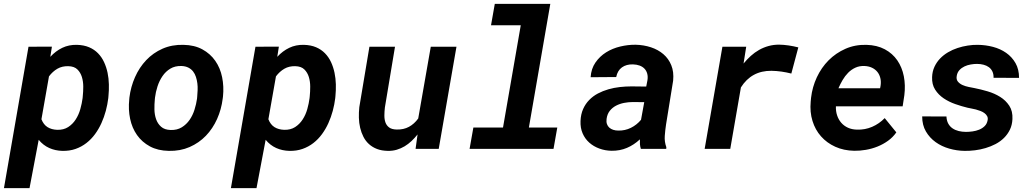

<svg xmlns="http://www.w3.org/2000/svg" viewBox="-38 -770 5340 993"><path d="M522 -262.2Q518.1 -230 509.3 -197Q500.5 -164.1 486.6 -133.3Q472.7 -102.5 453.4 -76.2Q434.1 -49.8 408.9 -30.3Q383.8 -10.7 352.8 0.2Q321.8 11.2 284.2 10.3Q247.6 9.3 216.6 -4.6Q185.5 -18.6 162.1 -46.9L114.7 203.1H-17.6L109.4 -528.3L230.5 -528.8L222.2 -476.1Q250 -506.3 284.2 -522.7Q318.4 -539.1 359.9 -538.1Q396 -537.1 422.9 -525.6Q449.7 -514.2 469 -494.4Q488.3 -474.6 500.2 -448.7Q512.2 -422.9 518.3 -393.8Q524.4 -364.7 525.1 -333.7Q525.9 -302.7 522.9 -272.9ZM390.1 -272.9Q392.6 -295.4 392.6 -322Q392.6 -348.6 385.5 -371.8Q378.4 -395 362.3 -410.9Q346.2 -426.8 315.9 -427.7Q283.7 -428.7 259 -414.6Q234.4 -400.4 215.3 -375L176.3 -153.3Q187 -125.5 207.8 -112.5Q228.5 -99.6 257.8 -98.6Q291 -97.7 314.5 -112.8Q337.9 -127.9 353.5 -152.1Q369.1 -176.3 377.4 -205.8Q385.7 -235.4 389.2 -262.7Z M631.3 -265.6Q638.2 -321.3 660.4 -371.3Q682.6 -421.4 718.3 -459Q753.9 -496.6 802.5 -518.1Q851.1 -539.6 910.6 -538.1Q967.8 -537.1 1008.8 -514.6Q1049.8 -492.2 1075.4 -455.3Q1101.1 -418.5 1110.8 -370.6Q1120.6 -322.8 1115.2 -270.5L1113.8 -259.8Q1106.9 -204.1 1084.7 -154.5Q1062.5 -105 1026.9 -67.9Q991.2 -30.8 942.6 -9.5Q894 11.7 835 10.3Q778.3 9.3 737.3 -12.9Q696.3 -35.2 670.7 -71.5Q645 -107.9 635 -155.5Q625 -203.1 630.4 -255.4ZM762.7 -255.4Q760.3 -231 760.7 -203.9Q761.2 -176.8 769.3 -153.6Q777.3 -130.4 795.2 -114.5Q813 -98.6 844.7 -97.7Q877.9 -96.7 902.1 -111.6Q926.3 -126.5 942.6 -150.1Q959 -173.8 968 -202.9Q977.1 -231.9 981 -259.8L981.9 -270Q983.4 -286.1 984.1 -304Q984.9 -321.8 982.7 -339.1Q980.5 -356.4 975.3 -372.3Q970.2 -388.2 960.7 -400.4Q951.2 -412.6 936.5 -420.2Q921.9 -427.7 900.9 -428.7Q867.2 -429.7 843 -415Q818.8 -400.4 802.5 -376.5Q786.1 -352.5 776.6 -323.2Q767.1 -293.9 763.7 -265.6Z M1695.8 -262.2Q1691.9 -230 1683.1 -197Q1674.3 -164.1 1660.4 -133.3Q1646.5 -102.5 1627.2 -76.2Q1607.9 -49.8 1582.8 -30.3Q1557.6 -10.7 1526.6 0.2Q1495.6 11.2 1458 10.3Q1421.4 9.3 1390.4 -4.6Q1359.4 -18.6 1335.9 -46.9L1288.6 203.1H1156.2L1283.2 -528.3L1404.3 -528.8L1396 -476.1Q1423.8 -506.3 1458 -522.7Q1492.2 -539.1 1533.7 -538.1Q1569.8 -537.1 1596.7 -525.6Q1623.5 -514.2 1642.8 -494.4Q1662.1 -474.6 1674.1 -448.7Q1686 -422.9 1692.1 -393.8Q1698.2 -364.7 1699 -333.7Q1699.7 -302.7 1696.8 -272.9ZM1564 -272.9Q1566.4 -295.4 1566.4 -322Q1566.4 -348.6 1559.3 -371.8Q1552.2 -395 1536.1 -410.9Q1520 -426.8 1489.7 -427.7Q1457.5 -428.7 1432.9 -414.6Q1408.2 -400.4 1389.2 -375L1350.1 -153.3Q1360.8 -125.5 1381.6 -112.5Q1402.3 -99.6 1431.6 -98.6Q1464.8 -97.7 1488.3 -112.8Q1511.7 -127.9 1527.3 -152.1Q1543 -176.3 1551.3 -205.8Q1559.6 -235.4 1563 -262.7Z M2121.6 -74.7Q2106.9 -56.2 2090.3 -40.5Q2073.7 -24.9 2054.7 -13.4Q2035.6 -2 2013.9 4.4Q1992.2 10.7 1968.3 10.3Q1936 9.8 1911.9 0.5Q1887.7 -8.8 1870.1 -24.9Q1852.5 -41 1841.6 -62.5Q1830.6 -84 1824.7 -108.9Q1818.8 -133.8 1818.1 -161.1Q1817.4 -188.5 1820.3 -215.8L1872.6 -528.3H2004.9L1952.6 -214.4Q1950.2 -193.8 1950 -173.6Q1949.7 -153.3 1955.3 -137.2Q1960.9 -121.1 1974.6 -110.8Q1988.3 -100.6 2013.7 -100.1Q2049.3 -99.1 2076.9 -114Q2104.5 -128.9 2125 -157.2L2189.9 -528.3H2322.8L2231 0H2111.3Z M2521 -750H2808.1L2697.3 -110.4H2844.2L2824.7 0H2390.6L2410.2 -110.4H2563.5L2655.3 -639.2H2501.5Z M3276.4 0Q3272.5 -12.7 3271.7 -24.7Q3271 -36.6 3271.5 -49.3Q3240.7 -20.5 3204.3 -5.1Q3168 10.3 3125 9.8Q3091.8 9.3 3061.8 -1.7Q3031.7 -12.7 3009.5 -32.5Q2987.3 -52.2 2975.1 -80.6Q2962.9 -108.9 2964.4 -144Q2965.8 -179.2 2977.8 -206.1Q2989.7 -232.9 3009.3 -252.9Q3028.8 -272.9 3054.2 -286.4Q3079.6 -299.8 3108.4 -308.1Q3137.2 -316.4 3167.7 -319.8Q3198.2 -323.2 3228 -323.2L3304.2 -322.3L3310.5 -355Q3313.5 -374 3309.3 -389.2Q3305.2 -404.3 3295.2 -414.8Q3285.2 -425.3 3270 -430.9Q3254.9 -436.5 3235.8 -437Q3201.7 -438 3178.7 -421.6Q3155.8 -405.3 3148.9 -371.6L3016.6 -370.6Q3019.5 -414.6 3041.5 -446.5Q3063.5 -478.5 3096.7 -499.3Q3129.9 -520 3170.2 -529.5Q3210.4 -539.1 3250 -538.6Q3291.5 -537.6 3328.6 -525.4Q3365.7 -513.2 3392.8 -490Q3419.9 -466.8 3433.8 -432.6Q3447.8 -398.4 3443.4 -353L3406.7 -126Q3402.3 -97.2 3400.1 -67.1Q3397.9 -37.1 3408.2 -8.8L3407.7 0ZM3159.7 -94.7Q3194.3 -93.8 3224.9 -108.9Q3255.4 -124 3277.3 -150.4L3293.9 -241.7L3233.9 -242.2Q3211.9 -242.2 3189.5 -237.8Q3167 -233.4 3147.9 -223.4Q3128.9 -213.4 3115.7 -196.8Q3102.5 -180.2 3099.1 -154.8Q3097.2 -139.6 3101.1 -128.4Q3105 -117.2 3113.3 -109.9Q3121.6 -102.5 3133.5 -98.6Q3145.5 -94.7 3159.7 -94.7Z M3991.2 -539.1Q4016.6 -538.6 4041.3 -534.9Q4065.9 -531.2 4090.8 -524.9L4054.7 -389.6Q4029.3 -396 4003.9 -399.7Q3978.5 -403.3 3952.1 -403.8Q3848.6 -404.8 3793.9 -317.9L3738.8 0H3606.4L3698.2 -528.3H3821.3L3807.6 -441.4Q3825.2 -462.9 3845.2 -481Q3865.2 -499 3888.2 -512Q3911.1 -524.9 3936.8 -532Q3962.4 -539.1 3991.2 -539.1Z M4379.9 9.8Q4325.7 8.8 4282 -11Q4238.3 -30.8 4208.3 -64.7Q4178.2 -98.6 4164.1 -144.5Q4149.9 -190.4 4154.8 -244.1L4156.7 -264.2Q4163.1 -319.8 4186.5 -370.1Q4210 -420.4 4247.3 -458Q4284.7 -495.6 4334.5 -517.6Q4384.3 -539.6 4442.9 -538.1Q4498 -536.6 4538.1 -515.1Q4578.1 -493.7 4602.8 -457.8Q4627.4 -421.9 4636.5 -375.5Q4645.5 -329.1 4639.2 -277.8L4630.4 -220.2H4285.2Q4284.2 -194.8 4291.5 -173.1Q4298.8 -151.4 4312.7 -135.3Q4326.7 -119.1 4347.2 -109.6Q4367.7 -100.1 4394 -99.6Q4435.5 -98.1 4472.4 -114Q4509.3 -129.9 4537.6 -159.2L4597.7 -85.4Q4580.1 -60.1 4554.9 -42Q4529.8 -23.9 4500.7 -12.2Q4471.7 -0.5 4440.4 4.9Q4409.2 10.3 4379.9 9.8ZM4433.1 -428.7Q4406.7 -429.7 4385.7 -419.9Q4364.7 -410.2 4348.4 -393.6Q4332 -377 4319.8 -356Q4307.6 -335 4298.3 -313.5H4513.7L4516.1 -325.7Q4519.5 -347.2 4515.1 -365.7Q4510.7 -384.3 4499.8 -397.9Q4488.8 -411.6 4471.9 -419.7Q4455.1 -427.7 4433.1 -428.7Z M5069.8 -147.9Q5072.3 -160.2 5067.4 -169.2Q5062.5 -178.2 5053.7 -184.8Q5044.9 -191.4 5033 -196Q5021 -200.7 5008.8 -203.9Q4996.6 -207 4985.1 -209Q4973.6 -210.9 4965.8 -212.9Q4935.5 -220.2 4902.6 -231.7Q4869.6 -243.2 4842.5 -261.5Q4815.4 -279.8 4798.3 -306.6Q4781.2 -333.5 4782.7 -371.1Q4783.7 -400.4 4794.9 -424.6Q4806.2 -448.7 4824 -467.3Q4841.8 -485.8 4865 -499.5Q4888.2 -513.2 4914.3 -521.7Q4940.4 -530.3 4967.3 -534.4Q4994.1 -538.6 5019.5 -538.1Q5059.6 -537.6 5097.7 -527.6Q5135.7 -517.6 5165.8 -496.6Q5195.8 -475.6 5214.1 -443.6Q5232.4 -411.6 5232.4 -367.2L5100.6 -367.7Q5101.1 -386.7 5094.5 -400.4Q5087.9 -414.1 5076.2 -422.6Q5064.5 -431.2 5048.6 -435.3Q5032.7 -439.5 5014.6 -439.5Q4999.5 -439.5 4982.4 -436.5Q4965.3 -433.6 4950.2 -426.5Q4935.1 -419.4 4924.1 -407.5Q4913.1 -395.5 4910.2 -377.9Q4906.7 -359.4 4916 -348.1Q4925.3 -336.9 4939.9 -330.3Q4954.6 -323.7 4971.7 -320.3Q4988.8 -316.9 5001.5 -314.5Q5034.2 -308.1 5069.8 -297.6Q5105.5 -287.1 5134.5 -269Q5163.6 -251 5181.9 -223.1Q5200.2 -195.3 5198.2 -154.3Q5196.8 -123.5 5185.1 -99.4Q5173.3 -75.2 5154.5 -56.6Q5135.7 -38.1 5111.1 -25.1Q5086.4 -12.2 5059.3 -4.2Q5032.2 3.9 5004.2 7.3Q4976.1 10.7 4950.7 10.3Q4910.2 9.8 4871.1 -1.5Q4832 -12.7 4801 -34.9Q4770 -57.1 4750.7 -90.1Q4731.4 -123 4731.4 -168L4856.9 -167.5Q4857.9 -146 4866.2 -130.9Q4874.5 -115.7 4888.4 -106.2Q4902.3 -96.7 4920.2 -92.3Q4938 -87.9 4958 -87.9Q4973.1 -87.9 4991.5 -90.3Q5009.8 -92.8 5026.1 -99.4Q5042.5 -106 5054.4 -117.7Q5066.4 -129.4 5069.8 -147.9Z"/></svg>

Font: Roboto Mono
Style: Bold Italic
Weight: 700
Designer: Google
Version: Version 2.000985; 2015; ttfautohint (v1.3)